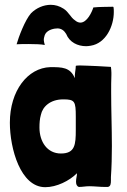

<svg xmlns="http://www.w3.org/2000/svg" viewBox="-20 -776 527 798"><path d="M357 -586C420 -596 453 -667 453 -726C453 -733 453 -739 452 -745V-746C451 -746 451 -746 451 -747L450 -748C422 -747 395 -748 368 -745C362 -726 342 -682 314 -682C307 -682 299 -685 291 -692C274 -703 265 -727 244 -740C227 -751 209 -756 191 -756C161 -756 131 -743 109 -721C84 -693 57 -621 49 -592C66 -593 83 -593 98 -593C125 -593 153 -592 166 -589V-590C164 -598 162 -604 162 -610C162 -617 164 -623 166 -630L169 -636C180 -653 205 -658 220 -658C237 -657 247 -648 255 -635C269 -600 303 -584 338 -584C344 -584 351 -585 357 -586ZM168 2C215 2 268 -24 300 -56C300 -43 296 -36 296 -21C296 -10 299 -2 308 1C323 1 336 -2 351 -2C372 -2 395 1 416 1H428C440 -1 441 -13 441 -26C441 -30 441 -35 441 -40C444 -83 445 -126 445 -169C445 -244 442 -318 442 -393C442 -417 442 -440 443 -464V-474C443 -482 442 -490 441 -498C398 -501 366 -502 343 -503C338 -503 323 -504 311 -504C302 -504 295 -503 295 -502C295 -486 290 -472 291 -451C272 -497 237 -497 189 -497C95 -494 21 -399 21 -266C21 -159 65 2 168 2ZM233 -138C177 -138 144 -186 144 -246C144 -263 145 -282 150 -299C157 -332 188 -363 243 -363C291 -363 295 -355 295 -291C295 -276 295 -258 295 -236C295 -175 292 -138 233 -138Z"/></svg>

Font: HEYCLAY
Style: Regular
Weight: 400
Designer: Marcelo Magalhaes
Foundry: Marcelo Magalhães
Version: Version 1.300;hotconv 1.0.109;makeotfexe 2.5.65596